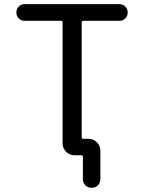

<svg xmlns="http://www.w3.org/2000/svg" viewBox="-20 -775 699 933"><path d="M410.2 -100.6Q433.6 -100.6 450.7 -83.5Q467.8 -66.4 467.8 -43V95.7Q467.8 113.3 455.6 125.5Q443.4 137.7 425.3 137.7Q407.2 137.7 395 125.5Q382.8 113.3 382.8 95.7V-13.7Q382.8 -20.5 375 -20.5H370.1H341.8Q318.4 -20.5 301.3 -37.6Q284.2 -54.7 284.2 -78.1V-666Q284.2 -673.8 277.3 -673.8H99.6Q83 -673.8 71.3 -685.5Q59.6 -697.3 59.6 -714.4Q59.6 -731.4 71.3 -743.2Q83 -754.9 99.6 -754.9H560.5Q577.1 -754.9 588.9 -743.2Q600.6 -731.4 600.6 -714.4Q600.6 -697.3 588.9 -685.5Q577.1 -673.8 560.5 -673.8H384.8Q377 -673.8 377 -666V-107.4Q377 -100.6 384.8 -100.6Z"/></svg>

Font: Gen Jyuu Gothic Regular
Style: Regular
Weight: 400
Designer: [Source Han Sans]
Ryoko NISHIZUKA  (kana & ideographs); Paul D. Hunt (Latin, Greek & Cyrillic); Wenlong ZHANG  (bopomofo
Version: Version 1.002.20150607